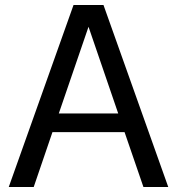

<svg xmlns="http://www.w3.org/2000/svg" viewBox="-20 -750 710 770"><path d="M15.1 0 274.9 -730H305.2H365.2H395L654.8 0H555.2L479.5 -220.2H190.4L115.2 0ZM335 -642.6 215.8 -294.9H454.1Z"/></svg>

Font: Miedinger*
Style: Book
Weight: 400
Version: Version 001.000